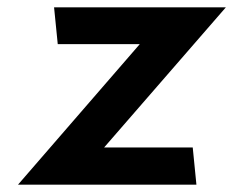

<svg xmlns="http://www.w3.org/2000/svg" viewBox="-20 -502 634 522"><path d="M514 0 504 -101H263L594 -482H127L137 -382H360L29 0Z"/></svg>

Font: Bluebird
Style: Obl
Weight: 400
Designer: Jasper
Foundry: Cannot Into Space Fonts
Version: Version 0.98